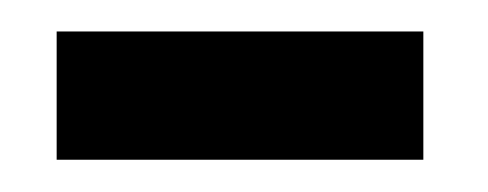

<svg xmlns="http://www.w3.org/2000/svg" viewBox="-20 -300 310 122"><path d="M16 -198.5V-280H249V-198.5Z"/></svg>

Font: Anybody Condensed SemiBold
Style: Regular
Weight: 600
Width: 3
Designer: Tyler Finck
Foundry: Etcetera Type Company
Version: Version 1.010; ttfautohint (v1.8.3) -l 8 -r 50 -G 200 -x 14 